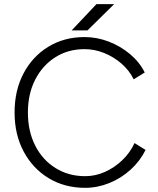

<svg xmlns="http://www.w3.org/2000/svg" viewBox="-20 -890 759 922"><path d="M389 12Q290 12 213.5 -34.5Q137 -81 93.5 -162.5Q50 -244 50 -350Q50 -456 93 -537.5Q136 -619 212 -665.5Q288 -712 386 -712Q445 -712 501.5 -690.5Q558 -669 604 -630.5Q650 -592 675 -542L622 -509Q601 -552 563.5 -584.5Q526 -617 480 -635.5Q434 -654 386 -654Q307 -654 245.5 -615Q184 -576 149 -507.5Q114 -439 114 -350Q114 -260 149 -191Q184 -122 246.5 -83Q309 -44 389 -44Q438 -44 484 -64.5Q530 -85 567.5 -121Q605 -157 626 -203L679 -170Q653 -117 607.5 -75.5Q562 -34 505 -11Q448 12 389 12ZM324 -744 443 -870H528L400 -744Z"/></svg>

Font: Figtree Light
Style: Regular
Weight: 300
Designer: Erik Kennedy
Foundry: Erik Kennedy
Version: Version 2.001;gftools[0.9.30]